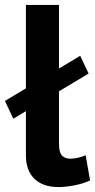

<svg xmlns="http://www.w3.org/2000/svg" viewBox="-21 -750 385 778"><path d="M33 -269 -1 -341 304 -524 338 -452ZM84 -730H218V-168Q218 -132 230.5 -119.5Q243 -107 263 -107Q280 -107 296.5 -111Q313 -115 326 -121L344 -19Q317 -6 281 1Q245 8 216 8Q153 8 118.5 -25.5Q84 -59 84 -121Z"/></svg>

Font: Raleway Thin
Style: Bold
Weight: 700
Version: Version 4.026